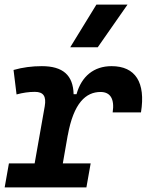

<svg xmlns="http://www.w3.org/2000/svg" viewBox="-32 -815 638 835"><path d="M-11.7 0H343.8L362.3 -104.5H241.2L262.7 -227.5V-226.1C288.1 -367.7 341.8 -415 405.3 -415C448.2 -415 466.8 -384.3 458 -326.2H581.1C602.1 -456.5 557.1 -527.3 453.1 -527.3C376 -527.3 322.3 -482.9 300.8 -405.3H288.1C286.1 -487.8 241.7 -527.3 149.9 -527.3C106.9 -527.3 66.4 -522 26.9 -510.7L40 -404.3C66.9 -411.6 93.3 -415.5 119.6 -415.5C157.2 -415.5 169.9 -396 162.6 -353L118.7 -104.5H6.8ZM273.4 -609.4H393.1L522.5 -794.9H387.2Z"/></svg>

Font: Cascadia Mono SemiBold
Style: Italic
Weight: 600
Italic angle: -10°
Monospace: yes
Designer: Aaron Bell
Foundry: Saja Typeworks
Version: Version 2404.023